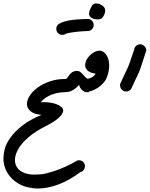

<svg xmlns="http://www.w3.org/2000/svg" viewBox="-28 -532 864 1108"><path d="M347.2 0Q329.1 0 309.1 3.4Q289.1 6.8 270 14.2Q251 21.5 234.6 32.5Q218.3 43.5 207.5 58.1Q217.3 57.6 226.6 57.6Q242.7 57.6 262 60.3Q281.2 63 298.6 69.6Q315.9 76.2 325.9 85Q335.9 93.8 336.9 103V105.5Q336.9 123 312.7 146.2Q288.6 169.4 233.4 197.3Q176.3 226.1 138.4 258.3Q100.6 290.5 80.8 322.5Q61 354.5 58.6 383.3Q58.1 387.7 58.1 391.6Q58.1 415 71 435.1Q84 455.1 113.8 466.3Q137.7 475.6 170.9 475.6Q179.2 475.6 205.6 474.1Q231.9 472.7 290.3 453.4Q348.6 434.1 419.9 393.6Q424.3 392.6 428.7 392.6Q438 392.6 448 398.9Q458 405.3 461.4 419.4Q462.4 423.8 462.4 427.7Q462.4 437.5 455.8 447.8Q449.2 458 435.5 461.4Q378.4 503.9 325 526.1Q271.5 548.3 224.1 553.7Q206.5 555.7 190.4 555.7Q162.1 555.7 129.6 548.1Q97.2 540.5 67.1 520.3Q37.1 500 18.1 470.7Q-1 441.4 -6.3 407.2Q-8.3 394.5 -8.3 381.8Q-8.3 359.4 -1 328.9Q6.3 298.3 32.2 262Q58.1 225.6 102.3 191.7Q146.5 157.7 211.4 130.9Q168.5 127 148.4 109.9Q128.4 92.8 127.4 69.8V67.4Q127.4 45.4 143.3 20.5Q159.2 -4.4 188.5 -26.1Q217.8 -47.9 258.5 -62Q299.3 -76.2 347.2 -76.2Z M477.5 -353Q466.3 -352.5 449.5 -351.6Q432.6 -350.6 415 -348.6Q397.5 -346.7 380.6 -344Q363.8 -341.3 352.5 -337.9Q343.8 -331.1 333 -331.1Q332 -331.1 325 -331.3Q317.9 -331.5 308.1 -339.8Q297.4 -349.6 296.9 -364.3V-365.7Q296.9 -378.9 306.2 -389.6Q321.8 -401.4 343.8 -407.7Q365.7 -414.1 389.4 -417Q413.1 -419.9 436 -420.9Q459 -421.9 477.5 -422.9Q492.2 -422.9 502.4 -412.6Q512.7 -402.3 512.7 -388.2Q512.7 -373.5 502.4 -363.3Q492.2 -353 477.5 -353ZM483.9 0.5Q466.3 0.5 455.8 -5.4Q445.3 -11.2 439.5 -18.8Q433.6 -26.4 431.4 -33.4Q429.2 -40.5 428.7 -42.5Q417 -29.3 406.2 -21Q395.5 -12.7 385.5 -8.1Q375.5 -3.4 365.5 -1.7Q355.5 0 345.2 0V-75.7Q355.5 -75.7 359.6 -81.8Q363.8 -87.9 369.1 -95.2Q381.8 -113.3 395 -118.7Q405.8 -123 414.6 -123H418Q429.7 -122.1 438 -114.7Q446.3 -107.4 453.6 -98.9Q460.9 -90.3 468 -83.5Q475.1 -76.7 483.9 -76.7Z M572.8 -445.8Q561 -419.9 539.1 -419.9Q496.1 -419.9 486.8 -445.8Q485.8 -448.2 485.8 -452.1Q485.8 -465.8 495.1 -485.1Q504.4 -504.4 513.7 -509.8Q519 -512.2 526.9 -512.2Q549.3 -512.2 568.8 -494.6Q579.1 -485.4 579.1 -470.7Q579.1 -459.5 572.8 -445.8ZM523.4 -106.9Q494.1 -111.3 480.2 -122.8Q466.3 -134.3 463.9 -149.4Q463.4 -153.3 463.4 -157.2Q463.4 -168.5 469.2 -182.1Q475.1 -195.8 487.5 -209.2Q500 -222.7 515.9 -231.2Q531.7 -239.7 546.9 -239.7Q560.1 -239.7 572.8 -229.5Q585.4 -219.2 593.5 -200.7Q601.6 -182.1 602.1 -155.3V-152.8Q602.1 -126.5 591.8 -94.2Q585 -72.8 570.6 -55.7Q556.2 -38.6 538.1 -26.4Q520 -14.2 499.5 -7.3Q479 -0.5 460 0V-75.7Q480.5 -75.7 497.8 -83.5Q515.1 -91.3 523.4 -106.9Z M815.4 -237.3Q806.2 -210 800.3 -191.7Q794.4 -173.3 790.5 -161.4Q786.6 -149.4 783.9 -141.6Q781.2 -133.8 778.6 -127Q775.9 -120.1 772.7 -112.5Q769.5 -105 763.9 -93.5Q758.3 -82 750.2 -64.7Q742.2 -47.4 730 -21Q722.2 -8.3 708.5 -4.9Q704.1 -3.9 699.7 -3.9Q690.9 -3.9 682.1 -8.8Q669.4 -16.6 666 -30.3Q664.6 -35.2 664.6 -39.6Q664.6 -48.3 669.4 -56.6Q684.1 -88.4 692.4 -106Q700.7 -123.5 705.6 -134Q710.4 -144.5 713.4 -151.4Q716.3 -158.2 720 -168.7Q723.6 -179.2 729.5 -196.5Q735.4 -213.9 746.1 -245.1Q747.6 -259.8 759.3 -269Q769 -276.4 780.8 -276.4H784.7Q798.8 -274.4 808.1 -263.2Q815.9 -253.9 815.9 -242.2Q815.9 -239.7 815.4 -237.3Z"/></svg>

Font: DimaLatifi
Style: regular
Weight: 400
Designer: R.Balvardi
Foundry: Dima Software Group
Version: Version 1.00;January 29, 2019;FontCreator 11.5.0.2427 64-bit